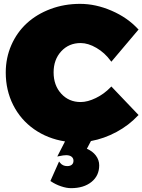

<svg xmlns="http://www.w3.org/2000/svg" viewBox="-20 -728 738 995"><path d="M9.8 -352.1Q9.8 -428.2 38.8 -494.4Q67.9 -560.5 118.9 -607.4Q169.9 -654.3 241.5 -681.2Q313 -708 395 -708Q476.1 -708 558.1 -672.6Q640.1 -637.2 694.8 -578.1L698.2 -575.2L557.1 -408.2L553.2 -413.1Q522.9 -454.6 480 -479.7Q437 -504.9 397.9 -504.9Q336.9 -504.9 297.4 -462.2Q257.8 -419.4 257.8 -353Q257.8 -285.6 297.4 -242.4Q336.9 -199.2 397.9 -199.2Q434.1 -199.2 477.1 -220.2Q520 -241.2 553.2 -275.9L557.1 -279.8L698.2 -131.8L694.8 -128.9Q647.9 -78.6 583.5 -43.9Q519 -9.3 451.2 2.9L430.2 43Q459.5 55.2 476.8 78.1Q494.1 101.1 494.1 128.9Q494.1 182.6 454.1 214.8Q414.1 247.1 348.1 247.1Q324.7 247.1 296.4 237.5Q268.1 228 244.1 211.9L241.2 210L286.1 108.9L291 115.2Q304.7 132.8 328.1 132.8Q343.8 132.8 352.3 125.5Q360.8 118.2 360.8 105Q360.8 91.8 350.8 84Q340.8 76.2 323.2 76.2Q309.1 76.2 287.1 81.1L276.9 83L316.9 4.9Q226.6 -9.3 156.7 -58.3Q86.9 -107.4 48.3 -183.8Q9.8 -260.3 9.8 -352.1Z"/></svg>

Font: Trueno UltraBlack
Style: Regular
Weight: 950
Designer: Julieta Ulanovsky
Foundry: Julieta Ulanovsky
Version: Version 3.001b | FøM Fix